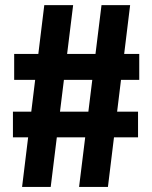

<svg xmlns="http://www.w3.org/2000/svg" viewBox="-20 -740 602 760"><path d="M31.2 -196.3V-297.9H526.4V-196.3ZM36.1 -423.8V-526.4H531.2V-423.8ZM67.4 0 155.3 -719.7H269.5L180.7 0ZM293 0 381.8 -719.7H495.1L407.2 0Z"/></svg>

Font: Reddit Mono Black
Style: Regular
Weight: 900
Monospace: yes
Designer: Stephen Hutchings
Foundry: Reddit
Version: Version 1.014